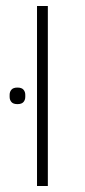

<svg xmlns="http://www.w3.org/2000/svg" viewBox="-20 -618 281 638"><path d="M38 -272Q24 -272 18 -279Q12 -286 12 -296V-303Q12 -313 18 -320Q24 -327 38 -327Q52 -327 58 -320Q64 -313 64 -303V-296Q64 -286 58 -279Q52 -272 38 -272ZM103 -598H139V0H103Z"/></svg>

Font: IBM Plex Sans Hebrew ExtraLight
Style: Regular
Weight: 200
Designer: Mike Abbink, Paul van der Laan, Pieter van Rosmalen, Yanek Iontef
Foundry: Bold Monday
Version: Version 1.2